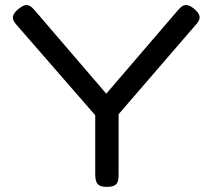

<svg xmlns="http://www.w3.org/2000/svg" viewBox="-20 -717 828 748"><path d="M736 -683Q755 -667 757.5 -653.5Q760 -640 745 -623L442 -272V-34Q442 -21 439 -10.5Q436 0 426 5.5Q416 11 397 11Q377 11 367.5 5.5Q358 0 354.5 -11Q351 -22 351 -36V-268L42 -623Q28 -639 30.5 -653Q33 -667 53 -683Q67 -694 77 -696.5Q87 -699 96 -694Q105 -689 115 -677L394 -352L673 -677Q683 -689 692 -694Q701 -699 711.5 -696.5Q722 -694 736 -683Z"/></svg>

Font: Fredoka SemiExpanded
Style: Regular
Weight: 400
Width: 6
Designer: Ben Nathan
Foundry: Milena B. Brandão, Ben Nathan
Version: Version 2.001